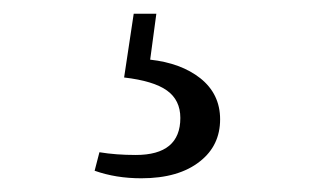

<svg xmlns="http://www.w3.org/2000/svg" viewBox="-20 -22 475 280"><path d="M186 238Q149 238 118 227L125 200Q149 204 178 204Q243 204 243 150Q243 124 223.5 110Q204 96 161 91L175 -2H208L199 65Q244 70 272 92Q301 115 301 152Q301 190 272 213Q241 238 186 238Z"/></svg>

Font: GenRyuMin TW R
Style: Regular
Weight: 400
Version: Version 1.501;PS 1;hotconv 16.6.51;makeotf.lib2.5.65220